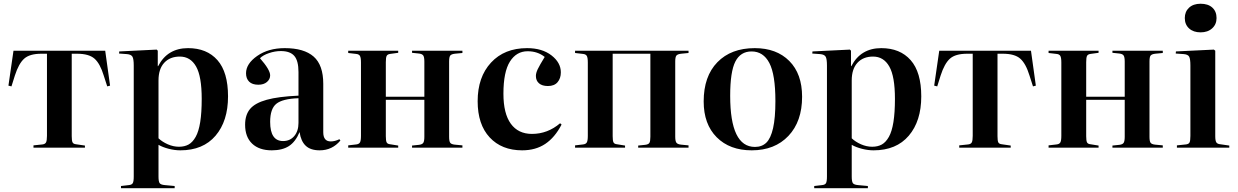

<svg xmlns="http://www.w3.org/2000/svg" viewBox="-20 -786 6589 1022"><path d="M158.2 0V-12.2L205.1 -17.1Q219.7 -18.6 224.9 -27.8Q230 -37.1 230 -63V-500H200.2Q138.2 -500 108.9 -473.9Q79.6 -447.8 59.1 -383.8L41 -326.2L24.9 -330.1L51.8 -516.1H540L565.9 -330.1L550.8 -326.2L532.2 -383.8Q512.7 -447.8 482.9 -473.9Q453.1 -500 390.1 -500H361.8V-61Q361.8 -36.6 366.2 -28.1Q370.6 -19.5 384.8 -18.1L432.1 -11.2V0Z M624 215.8V204.1L666 199.2Q681.2 197.8 686.5 189.2Q691.9 180.7 691.9 153.8V-437Q691.9 -472.2 685.1 -484.1Q678.2 -496.1 655.8 -498L613.8 -501L614.7 -512.2L814 -522L819.8 -516.1V-434.1H821.8Q871.6 -529.8 981 -529.8Q1081.1 -529.8 1137.5 -465.8Q1193.8 -401.9 1193.8 -272.9Q1193.8 -141.6 1127.4 -63.7Q1061 14.2 939.9 14.2Q910.2 14.2 878.4 6.1Q846.7 -2 823.7 -15.1V153.8Q823.7 179.7 829.6 188.5Q835.4 197.3 856.9 199.2L909.7 204.1V215.8ZM1053.7 -259.8Q1053.7 -379.4 1023.7 -432.1Q993.7 -484.9 937 -484.9Q884.8 -484.9 854.2 -451.9Q823.7 -418.9 823.7 -357.9V-49.8Q843.8 -30.8 873.3 -17.8Q902.8 -4.9 932.6 -4.9Q962.4 -4.9 983.9 -16.8Q1005.4 -28.8 1021.5 -57.4Q1037.6 -85.9 1045.7 -136.2Q1053.7 -186.5 1053.7 -259.8Z M1426.8 14.2Q1359.4 14.2 1322 -21.5Q1284.7 -57.1 1284.7 -122.1Q1284.7 -174.8 1311.3 -206.3Q1337.9 -237.8 1399.7 -254.9Q1461.4 -272 1568.8 -276.9V-402.8Q1568.8 -462.4 1546.6 -488.3Q1524.4 -514.2 1474.6 -514.2Q1443.8 -514.2 1412.1 -503.4Q1380.4 -492.7 1363.8 -476.1Q1418 -414.6 1418 -384.8Q1418 -364.3 1400.9 -349.6Q1383.8 -335 1355 -335Q1322.8 -335 1306.2 -351.3Q1289.6 -367.7 1289.6 -396Q1289.6 -446.8 1349.1 -488.3Q1408.7 -529.8 1495.6 -529.8Q1598.1 -529.8 1649.4 -484.9Q1700.7 -439.9 1700.7 -339.8V-82Q1700.7 -33.2 1740.7 -33.2Q1762.2 -33.2 1786.6 -44.9L1792 -38.1Q1748.5 14.2 1681.6 14.2Q1632.8 14.2 1607.2 -10.3Q1581.5 -34.7 1574.7 -83Q1552.7 -30.8 1517.6 -8.3Q1482.4 14.2 1426.8 14.2ZM1486.8 -35.2Q1523.9 -35.2 1546.4 -61.8Q1568.8 -88.4 1568.8 -131.8V-263.2Q1483.9 -260.3 1450.9 -233.6Q1418 -207 1418 -137.2Q1418 -35.2 1486.8 -35.2Z M1833.5 0V-12.2L1875.5 -17.1Q1890.6 -18.6 1896 -27.8Q1901.4 -37.1 1901.4 -63V-453.1Q1901.4 -479 1896 -488.3Q1890.6 -497.6 1875.5 -499L1833.5 -503.9V-516.1H2099.6V-504.9L2056.6 -499Q2042.5 -497.1 2038.1 -488.3Q2033.7 -479.5 2033.7 -455.1V-271H2238.8V-458Q2238.8 -481.4 2233.2 -490.2Q2227.5 -499 2210.4 -501L2173.3 -504.9V-516.1H2441.4V-503.9L2400.4 -500Q2381.8 -497.6 2376.2 -489.7Q2370.6 -481.9 2370.6 -458V-58.1Q2370.6 -34.7 2376.2 -26.4Q2381.8 -18.1 2400.4 -16.1L2441.4 -12.2V0H2173.3V-11.2L2210.4 -15.1Q2227.5 -17.1 2233.2 -25.9Q2238.8 -34.7 2238.8 -58.1V-254.9H2033.7V-61Q2033.7 -36.6 2038.1 -28.1Q2042.5 -19.5 2056.6 -18.1L2099.6 -11.2V0Z M2759.3 14.2Q2650.4 14.2 2586.4 -54.7Q2522.5 -123.5 2522.5 -247.1Q2522.5 -376 2593.8 -452.9Q2665 -529.8 2785.6 -529.8Q2865.7 -529.8 2915.5 -491.2Q2965.3 -452.6 2965.3 -400.9Q2965.3 -369.1 2948 -348.6Q2930.7 -328.1 2896.5 -328.1Q2865.7 -328.1 2849.1 -342.5Q2832.5 -356.9 2832.5 -381.8Q2832.5 -397.5 2842.5 -418.2Q2852.5 -439 2879.4 -482.9Q2841.8 -513.2 2788.6 -513.2Q2729 -513.2 2694.3 -458.3Q2659.7 -403.3 2659.7 -287.1Q2659.7 -181.6 2699 -127.4Q2738.3 -73.2 2811.5 -73.2Q2895 -73.2 2961.4 -129.9L2969.2 -123Q2933.6 -54.2 2882.3 -20Q2831.1 14.2 2759.3 14.2Z M3041 0V-12.2L3083 -17.1Q3098.1 -18.6 3103.5 -27.8Q3108.9 -37.1 3108.9 -63V-453.1Q3108.9 -479 3103.5 -488.3Q3098.1 -497.6 3083 -499L3041 -503.9V-516.1H3645V-503.9L3605 -500Q3585.9 -497.6 3580.1 -489.7Q3574.2 -481.9 3574.2 -458V-58.1Q3574.2 -35.2 3580.3 -26.6Q3586.4 -18.1 3605 -16.1L3645 -12.2V0H3377V-11.2L3414.1 -15.1Q3431.6 -17.1 3436.8 -25.6Q3441.9 -34.2 3441.9 -58.1V-500H3241.2V-61Q3241.2 -36.6 3245.6 -28.1Q3250 -19.5 3264.2 -18.1L3307.1 -11.2V0Z M3981.4 14.2Q3864.3 14.2 3794.9 -55.4Q3725.6 -125 3725.6 -246.1Q3725.6 -379.9 3798.6 -454.8Q3871.6 -529.8 3997.6 -529.8Q4113.3 -529.8 4181.4 -461.4Q4249.5 -393.1 4249.5 -271Q4249.5 -139.6 4176.8 -62.7Q4104 14.2 3981.4 14.2ZM3998.5 -3.9Q4035.6 -3.9 4059.1 -26.6Q4082.5 -49.3 4095 -103.8Q4107.4 -158.2 4107.4 -248Q4107.4 -389.2 4075.2 -450.7Q4043 -512.2 3980.5 -512.2Q3921.9 -512.2 3894.3 -458.5Q3866.7 -404.8 3866.7 -275.9Q3866.7 -3.9 3998.5 -3.9Z M4314 215.8V204.1L4356 199.2Q4371.1 197.8 4376.5 189.2Q4381.8 180.7 4381.8 153.8V-437Q4381.8 -472.2 4375 -484.1Q4368.2 -496.1 4345.7 -498L4303.7 -501L4304.7 -512.2L4503.9 -522L4509.8 -516.1V-434.1H4511.7Q4561.5 -529.8 4670.9 -529.8Q4771 -529.8 4827.4 -465.8Q4883.8 -401.9 4883.8 -272.9Q4883.8 -141.6 4817.4 -63.7Q4751 14.2 4629.9 14.2Q4600.1 14.2 4568.4 6.1Q4536.6 -2 4513.7 -15.1V153.8Q4513.7 179.7 4519.5 188.5Q4525.4 197.3 4546.9 199.2L4599.6 204.1V215.8ZM4743.7 -259.8Q4743.7 -379.4 4713.6 -432.1Q4683.6 -484.9 4627 -484.9Q4574.7 -484.9 4544.2 -451.9Q4513.7 -418.9 4513.7 -357.9V-49.8Q4533.7 -30.8 4563.2 -17.8Q4592.8 -4.9 4622.6 -4.9Q4652.3 -4.9 4673.8 -16.8Q4695.3 -28.8 4711.4 -57.4Q4727.5 -85.9 4735.6 -136.2Q4743.7 -186.5 4743.7 -259.8Z M5085.9 0V-12.2L5132.8 -17.1Q5147.5 -18.6 5152.6 -27.8Q5157.7 -37.1 5157.7 -63V-500H5127.9Q5065.9 -500 5036.6 -473.9Q5007.3 -447.8 4986.8 -383.8L4968.8 -326.2L4952.6 -330.1L4979.5 -516.1H5467.8L5493.7 -330.1L5478.5 -326.2L5460 -383.8Q5440.4 -447.8 5410.6 -473.9Q5380.9 -500 5317.9 -500H5289.6V-61Q5289.6 -36.6 5293.9 -28.1Q5298.3 -19.5 5312.5 -18.1L5359.9 -11.2V0Z M5561.5 0V-12.2L5603.5 -17.1Q5618.7 -18.6 5624 -27.8Q5629.4 -37.1 5629.4 -63V-453.1Q5629.4 -479 5624 -488.3Q5618.7 -497.6 5603.5 -499L5561.5 -503.9V-516.1H5827.6V-504.9L5784.7 -499Q5770.5 -497.1 5766.1 -488.3Q5761.7 -479.5 5761.7 -455.1V-271H5966.8V-458Q5966.8 -481.4 5961.2 -490.2Q5955.6 -499 5938.5 -501L5901.4 -504.9V-516.1H6169.4V-503.9L6128.4 -500Q6109.9 -497.6 6104.2 -489.7Q6098.6 -481.9 6098.6 -458V-58.1Q6098.6 -34.7 6104.2 -26.4Q6109.9 -18.1 6128.4 -16.1L6169.4 -12.2V0H5901.4V-11.2L5938.5 -15.1Q5955.6 -17.1 5961.2 -25.9Q5966.8 -34.7 5966.8 -58.1V-254.9H5761.7V-61Q5761.7 -36.6 5766.1 -28.1Q5770.5 -19.5 5784.7 -18.1L5827.6 -11.2V0Z M6286.6 -689.9Q6286.6 -724.1 6309.3 -745.1Q6332 -766.1 6370.6 -766.1Q6410.6 -766.1 6433.1 -745.6Q6455.6 -725.1 6455.6 -689.9Q6455.6 -656.2 6432.1 -635Q6408.7 -613.8 6370.6 -613.8Q6332.5 -613.8 6309.6 -634.5Q6286.6 -655.3 6286.6 -689.9ZM6244.6 0V-12.2L6291.5 -17.1Q6307.1 -18.6 6311.8 -27.6Q6316.4 -36.6 6316.4 -63V-437Q6316.4 -471.7 6310.1 -483.9Q6303.7 -496.1 6281.7 -498L6238.3 -501L6239.3 -512.2L6441.4 -522L6448.7 -516.1V-61Q6448.7 -37.1 6454.3 -28.3Q6460 -19.5 6475.6 -18.1L6523.4 -11.2V0Z"/></svg>

Font: Display Semibold
Style: Regular
Weight: 600
Designer: Latin by Veronika Burian and Jose Scaglione. Greek by Irene Vlachou. Cyrillic by Vera Evstafieva.
Foundry: TypeTogether
Version: Version 3.002